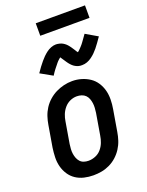

<svg xmlns="http://www.w3.org/2000/svg" viewBox="-170 -1007 843 1099"><g transform="rotate(-20 252.0 -457.5)"><path d="M204 8Q175 8 147.5 1.5Q120 -5 97.5 -20Q75 -35 60 -58Q45 -81 38 -108Q31 -135 32 -164Q33 -193 37 -221L59 -351Q63 -376 71 -400.5Q79 -425 93.5 -447.5Q108 -470 128.5 -488Q149 -506 172.5 -517.5Q196 -529 221 -535Q246 -541 272 -541Q301 -541 328 -533Q355 -525 377.5 -510Q400 -495 415 -472Q430 -449 437 -422.5Q444 -396 443.5 -366.5Q443 -337 438 -309L416 -179Q412 -154 404 -129.5Q396 -105 381.5 -82.5Q367 -60 347 -42Q327 -24 303 -12.5Q279 -1 254 3.5Q229 8 204 8ZM206 -80Q227 -80 248 -88.5Q269 -97 283.5 -114Q298 -131 306 -151.5Q314 -172 317 -193L339 -323Q341 -338 342 -352.5Q343 -367 341 -381.5Q339 -396 334 -409Q329 -422 319.5 -431.5Q310 -441 296 -445.5Q282 -450 267 -450Q246 -450 226 -441Q206 -432 191.5 -415Q177 -398 169 -378Q161 -358 158 -337L136 -207Q134 -192 133 -177.5Q132 -163 134 -149Q136 -135 141 -122Q146 -109 155 -99Q164 -89 177.5 -84.5Q191 -80 206 -80ZM184 -606 111 -647Q123 -665 134 -679.5Q145 -694 155 -706Q165 -718 175 -728Q185 -738 198 -748Q211 -758 226.5 -764Q242 -770 257 -770Q263 -770 268 -769Q273 -768 278 -767Q283 -766 288 -764Q293 -762 297.5 -759.5Q302 -757 306 -754Q310 -751 313.5 -748Q317 -745 321 -740.5Q325 -736 328 -732Q331 -728 334 -724Q337 -720 339 -716.5Q341 -713 344 -709Q347 -705 349.5 -700.5Q352 -696 355 -691.5Q358 -687 360 -685Q364 -687 369.5 -692.5Q375 -698 378.5 -701.5Q382 -705 385.5 -709Q389 -713 393.5 -718Q398 -723 402 -729Q406 -735 411 -741.5Q416 -748 421 -755.5Q426 -763 432 -771L504 -729Q492 -712 481.5 -697Q471 -682 461 -670Q451 -658 441 -648Q431 -638 417.5 -628Q404 -618 389 -612.5Q374 -607 358 -607Q352 -607 345.5 -607.5Q339 -608 333.5 -610Q328 -612 322.5 -614.5Q317 -617 312 -620.5Q307 -624 303 -627.5Q299 -631 294.5 -636Q290 -641 286.5 -645.5Q283 -650 280 -654.5Q277 -659 274 -663.5Q271 -668 267 -674Q263 -680 260 -684.5Q257 -689 255 -692Q251 -689 245.5 -684Q240 -679 236.5 -675.5Q233 -672 229.5 -667.5Q226 -663 222 -658Q218 -653 213.5 -647.5Q209 -642 204 -635.5Q199 -629 194 -621.5Q189 -614 184 -606ZM190 -847V-923H490V-847Z"/></g></svg>

Font: Iosevka Curly Slab SmBdObl
Style: Regular
Weight: 600
Italic angle: -9°
Monospace: yes
Designer: Belleve Invis
Foundry: Belleve Invis
Version: Version 11.0.0; ttfautohint (v1.8.3)